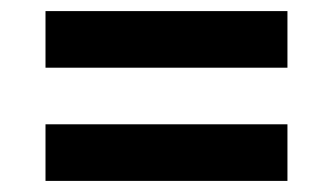

<svg xmlns="http://www.w3.org/2000/svg" viewBox="-20 -508 600 346"><path d="M498 -488V-386H62V-488ZM498 -284V-182H62V-284Z"/></svg>

Font: Roboto Serif 36pt
Style: Bold
Weight: 700
Version: Version 1.008